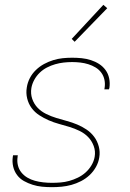

<svg xmlns="http://www.w3.org/2000/svg" viewBox="-20 -767 540 795"><path d="M195 8Q174 8 154 6Q134 4 115 -2Q96 -8 79 -17.5Q62 -27 50.5 -42.5Q39 -58 34.5 -77.5Q30 -97 33 -118Q33 -119 33.5 -120.5Q34 -122 34 -124H54Q53 -122 53 -121Q53 -120 53 -118Q50 -100 54 -83Q58 -66 68.5 -53Q79 -40 93.5 -31.5Q108 -23 124.5 -18.5Q141 -14 159 -12Q177 -10 195 -10Q213 -10 231 -11.5Q249 -13 267 -18Q285 -23 302.5 -31.5Q320 -40 334.5 -53Q349 -66 359 -83Q369 -100 372 -118Q376 -141 368 -162.5Q360 -184 345 -199.5Q330 -215 309.5 -225Q289 -235 267.5 -241.5Q246 -248 224 -254Q202 -260 181.5 -269Q161 -278 142.5 -290Q124 -302 111 -319.5Q98 -337 92.5 -359.5Q87 -382 91 -405Q94 -425 103.5 -443.5Q113 -462 128.5 -477Q144 -492 162.5 -502Q181 -512 200.5 -518Q220 -524 239.5 -526Q259 -528 279 -528Q299 -528 318.5 -526Q338 -524 356.5 -518Q375 -512 390.5 -502Q406 -492 417 -477Q428 -462 432 -442.5Q436 -423 433 -403Q432 -402 432 -400Q432 -398 431 -397H412Q412 -398 412.5 -399.5Q413 -401 413 -402Q416 -420 412.5 -436.5Q409 -453 399.5 -466Q390 -479 376 -487.5Q362 -496 346 -501Q330 -506 313 -508Q296 -510 279 -510Q261 -510 243.5 -508Q226 -506 208.5 -501Q191 -496 174.5 -487.5Q158 -479 144.5 -466Q131 -453 122 -436.5Q113 -420 110 -403Q106 -379 113.5 -357.5Q121 -336 136 -320.5Q151 -305 171.5 -295Q192 -285 213.5 -278.5Q235 -272 257 -266Q279 -260 299.5 -251.5Q320 -243 338.5 -230.5Q357 -218 370 -200.5Q383 -183 389 -160.5Q395 -138 391 -115Q388 -95 377.5 -76Q367 -57 351 -42Q335 -27 315.5 -17Q296 -7 276 -1.5Q256 4 235.5 6Q215 8 195 8ZM289 -594 277 -606 408 -747 424 -733Z"/></svg>

Font: Iosevka SS04 Thin Oblique
Style: Regular
Weight: 100
Italic angle: -9°
Monospace: yes
Designer: Belleve Invis
Foundry: Belleve Invis
Version: Version 19.0.0; ttfautohint (v1.8.4)